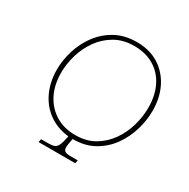

<svg xmlns="http://www.w3.org/2000/svg" viewBox="-163 -875 1010 1025"><g transform="rotate(30 342.0 -362.5)"><path d="M206 0 210 -20H253Q277 -20 290.5 -25Q304 -30 312 -47Q320 -64 327 -99L328 -106Q256 -114 204 -152Q152 -190 124.5 -250.5Q97 -311 97 -385Q97 -443 115.5 -503Q134 -563 171 -613Q208 -663 264 -694Q320 -725 396 -725Q473 -725 530 -689.5Q587 -654 618.5 -591.5Q650 -529 650 -448Q650 -391 632.5 -331Q615 -271 579 -220Q543 -169 487.5 -137Q432 -105 356 -105H355Q352 -87 349.5 -73.5Q347 -60 347 -51Q347 -32 357.5 -26Q368 -20 393 -20H436L432 0ZM356 -130Q424 -130 474 -159.5Q524 -189 557 -236.5Q590 -284 606 -340.5Q622 -397 622 -451Q622 -526 594.5 -582Q567 -638 515.5 -669Q464 -700 393 -700Q326 -700 275.5 -671Q225 -642 191.5 -595Q158 -548 141.5 -492Q125 -436 125 -382Q125 -307 153.5 -250.5Q182 -194 234 -162Q286 -130 356 -130Z"/></g></svg>

Font: Noto Serif Thin
Style: Italic
Weight: 100
Italic angle: -12°
Designer: Monotype Design Team
Foundry: Monotype Imaging Inc.
Version: Version 2.014; ttfautohint (v1.8.4.7-5d5b)